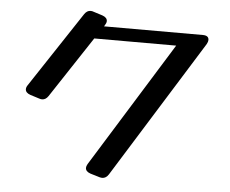

<svg xmlns="http://www.w3.org/2000/svg" viewBox="-53 -792 1068 892"><g transform="rotate(5 480.5 -346.0)"><path d="M174 -319Q162 -301 145 -301Q138 -301 130 -304L89 -317Q66 -325 66 -342Q66 -351 73 -361L305 -712Q317 -730 334 -730Q342 -730 349 -727L390 -714Q413 -706 413 -689Q413 -681 406 -670L402 -664H863Q891 -664 891 -643Q891 -635 885 -624L485 19Q473 38 455 38Q450 38 442 36L399 23Q376 15 376 -2Q376 -10 382 -20L744 -604H362Z"/></g></svg>

Font: Yusei Magic
Style: Regular
Weight: 400
Designer: Tanukizamurai
Foundry: Yusei Magic Project
Version: Version 1.200